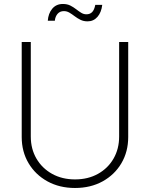

<svg xmlns="http://www.w3.org/2000/svg" viewBox="-20 -940 758 971"><path d="M359.4 10.7Q281.2 10.7 220.2 -22.7Q159.2 -56.2 124.5 -114.5Q89.8 -172.9 89.8 -247.1V-727.5H135.7V-249.5Q135.7 -187 164.3 -137.9Q192.9 -88.9 243.4 -60.8Q293.9 -32.7 359.4 -32.7Q425.3 -32.7 475.6 -60.8Q525.9 -88.9 554.2 -137.9Q582.5 -187 582.5 -249.5V-727.5H628.4V-247.1Q628.4 -172.9 594 -114.5Q559.6 -56.2 498.8 -22.7Q438 10.7 359.4 10.7ZM422.9 -832Q402.8 -832 387 -839.8Q371.1 -847.7 357.7 -857.9Q344.2 -868.2 331.1 -876Q317.9 -883.8 303.2 -883.8Q283.2 -883.8 271.2 -870.1Q259.3 -856.4 257.3 -835H221.7Q224.1 -871.6 244.1 -895.8Q264.2 -919.9 297.9 -919.9Q319.8 -919.9 335.7 -911.9Q351.6 -903.8 364.7 -893.6Q377.9 -883.3 390.4 -875.5Q402.8 -867.7 417 -867.7Q435.1 -867.7 446 -878.9Q457 -890.1 461.9 -915.5H497.1Q492.7 -877.4 472.9 -854.7Q453.1 -832 422.9 -832Z"/></svg>

Font: Inter 17pt ExtraLight
Style: Regular
Weight: 250
Version: Version 4.001;git-66647c0bb